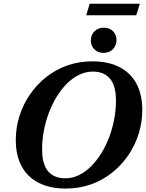

<svg xmlns="http://www.w3.org/2000/svg" viewBox="-20 -1026 804 1058"><path d="M212 -204Q212 -120.5 245.2 -82Q278.5 -43.5 339.5 -43.5Q379 -43.5 415 -61Q451 -78.5 482.2 -109.8Q513.5 -141 538.8 -182.2Q564 -223.5 582 -271.5Q600 -319.5 609.5 -370.2Q619 -421 619 -471Q619 -554.5 585.8 -593Q552.5 -631.5 492 -631.5Q452.5 -631.5 416.2 -614Q380 -596.5 348.8 -565.2Q317.5 -534 292.2 -492.8Q267 -451.5 249 -403.5Q231 -355.5 221.5 -304.8Q212 -254 212 -204ZM764 -420.5Q764 -352.5 744 -288.5Q724 -224.5 686.5 -169.8Q649 -115 596.8 -73.8Q544.5 -32.5 480.5 -9.8Q416.5 13 343 13Q254.5 13 192.8 -18.8Q131 -50.5 99 -110.2Q67 -170 67 -254.5Q67 -322.5 87.2 -386.5Q107.5 -450.5 145 -505.2Q182.5 -560 234.5 -601.2Q286.5 -642.5 350.8 -665.2Q415 -688 488 -688Q577 -688 638.5 -656.2Q700 -624.5 732 -564.8Q764 -505 764 -420.5ZM550 -734.5Q519.5 -734.5 500 -754.2Q480.5 -774 480.5 -802.5Q480.5 -833 500.5 -853.2Q520.5 -873.5 552.5 -873.5Q583.5 -873.5 602.8 -854Q622 -834.5 622 -805.5Q622 -775.5 602.2 -755Q582.5 -734.5 550 -734.5ZM455 -942 474.5 -1005.5H750.5L731 -942Z"/></svg>

Font: Newsreader 24pt
Style: Bold Italic
Weight: 700
Italic angle: -17°
Designer: Hugues Gentile
Foundry: Production Type
Version: Version 1.003